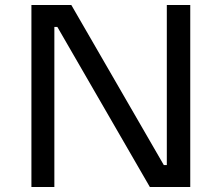

<svg xmlns="http://www.w3.org/2000/svg" viewBox="-20 -750 889 770"><path d="M198 0H106V-730H266L637 -88H649V-730H743V0H581L210 -642H198Z"/></svg>

Font: Sora
Style: Regular
Weight: 400
Designer: Jonathan Barnbrook, Julián Moncada
Foundry: Barnbrook Fonts
Version: Version 2.000